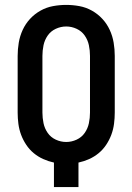

<svg xmlns="http://www.w3.org/2000/svg" viewBox="-20 -763 540 783"><path d="M200 0V-100Q177 -105 156 -114.5Q135 -124 117.5 -138.5Q100 -153 87 -172.5Q74 -192 66 -213.5Q58 -235 55 -258Q52 -281 52 -304V-535Q52 -562 56.5 -589Q61 -616 72.5 -641Q84 -666 102.5 -686Q121 -706 145 -719.5Q169 -733 196 -738Q223 -743 250 -743Q277 -743 304 -738Q331 -733 355 -719.5Q379 -706 397.5 -686Q416 -666 427.5 -641Q439 -616 443.5 -589Q448 -562 448 -535V-304Q448 -281 445 -258Q442 -235 434 -213.5Q426 -192 413 -172.5Q400 -153 382.5 -138.5Q365 -124 344 -114.5Q323 -105 300 -100V0ZM250 -184Q272 -184 292.5 -193.5Q313 -203 325.5 -221Q338 -239 342.5 -260.5Q347 -282 347 -304V-535Q347 -557 342.5 -578.5Q338 -600 325.5 -618Q313 -636 292.5 -645.5Q272 -655 250 -655Q228 -655 207.5 -645.5Q187 -636 174.5 -618Q162 -600 157.5 -578.5Q153 -557 153 -535V-304Q153 -282 157.5 -260.5Q162 -239 174.5 -221Q187 -203 207.5 -193.5Q228 -184 250 -184Z"/></svg>

Font: Iosevka SS18 Semibold
Style: Regular
Weight: 600
Monospace: yes
Designer: Belleve Invis
Foundry: Belleve Invis
Version: Version 25.1.1; ttfautohint (v1.8.4)